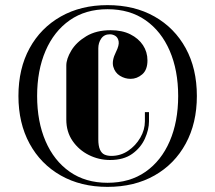

<svg xmlns="http://www.w3.org/2000/svg" viewBox="-20 -719 841 750"><path d="M52 -344Q52 -238 95.5 -158Q139 -78 217.5 -33.5Q296 11 400 11Q505 11 583.5 -33.5Q662 -78 705.5 -158Q749 -238 749 -344Q749 -451 705.5 -530.5Q662 -610 583.5 -654.5Q505 -699 400 -699Q296 -699 217.5 -654.5Q139 -610 95.5 -530.5Q52 -451 52 -344ZM125 -344Q125 -444 158 -520.5Q191 -597 252.5 -640Q314 -683 400 -683Q487 -683 548.5 -640Q610 -597 643 -520.5Q676 -444 676 -344Q676 -244 643 -167.5Q610 -91 548.5 -48Q487 -5 400 -5Q314 -5 252.5 -48Q191 -91 158 -167.5Q125 -244 125 -344ZM239 -463V-252Q239 -204 263.5 -168.5Q288 -133 327 -113.5Q366 -94 410 -94Q463 -94 496.5 -118Q530 -142 546 -177.5Q562 -213 562 -245V-281H546V-245Q546 -212 528 -181Q510 -150 480.5 -130Q451 -110 415 -110Q400 -110 388.5 -115Q377 -120 370.5 -134.5Q364 -149 364 -175V-530Q364 -552 375.5 -568.5Q387 -585 409 -585Q421 -585 431 -578.5Q441 -572 443.5 -557Q446 -542 433 -516Q416 -482 422.5 -458.5Q429 -435 448.5 -423Q468 -411 490 -411Q515 -411 535.5 -428.5Q556 -446 556 -483Q556 -516 538.5 -542.5Q521 -569 489 -585Q457 -601 412 -601Q356 -601 317 -577.5Q278 -554 258.5 -521.5Q239 -489 239 -463Z"/></svg>

Font: Emberly Black
Style: Regular
Weight: 900
Designer: Rajesh Rajput
Foundry: Rajesh Rajput
Version: Version 1.000